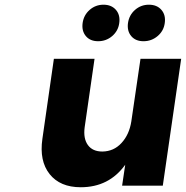

<svg xmlns="http://www.w3.org/2000/svg" viewBox="-20 -789 790 816"><path d="M160.2 -199.2 209 -539.1H381.8L339.8 -248Q333.5 -200.2 353.5 -172.6Q373.5 -145 415 -145Q463.4 -145.5 496.3 -181.2Q529.3 -216.8 538.1 -272.9L577.1 -539.1H750L671.9 0H499L512.2 -88.9Q443.4 6.8 323.2 6.8Q235.4 6.8 190.9 -49.1Q146.5 -105 160.2 -199.2ZM331.1 -690.9Q335.9 -725.1 361.1 -747.1Q386.2 -769 419.9 -769Q453.6 -769 472.7 -747.1Q491.7 -725.1 486.8 -690.9Q482.4 -657.7 456.8 -635.7Q431.2 -613.8 397 -613.8Q363.3 -613.8 345 -635.5Q326.7 -657.2 331.1 -690.9ZM523.9 -690.9Q528.8 -725.1 554 -747.1Q579.1 -769 612.8 -769Q647 -769 666 -747.1Q685.1 -725.1 680.2 -690.9Q675.8 -657.7 649.9 -635.7Q624 -613.8 589.8 -613.8Q556.2 -613.8 537.8 -635.5Q519.5 -657.2 523.9 -690.9Z"/></svg>

Font: Trueno
Style: Bold Italic
Weight: 700
Designer: Julieta Ulanovsky
Foundry: Julieta Ulanovsky
Version: Version 3.001b | FøM Fix